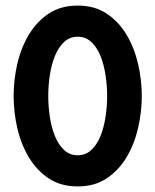

<svg xmlns="http://www.w3.org/2000/svg" viewBox="-20 -659 561 693"><path d="M260.4 13.9Q200 13.9 156.6 -14.6Q113.2 -43.1 84.7 -90.3Q56.2 -137.5 42.7 -195.5Q29.2 -253.5 29.2 -312.5Q29.2 -371.5 42.7 -429.5Q56.2 -487.5 84.7 -534.7Q113.2 -581.9 156.6 -610.4Q200 -638.9 260.4 -638.9Q320.8 -638.9 364.2 -610.4Q407.6 -581.9 436.1 -534.7Q464.6 -487.5 478.1 -429.5Q491.7 -371.5 491.7 -312.5Q491.7 -253.5 478.1 -195.5Q464.6 -137.5 436.1 -90.3Q407.6 -43.1 364.2 -14.6Q320.8 13.9 260.4 13.9ZM260.4 -98.6Q289.6 -98.6 310.1 -118.1Q330.6 -137.5 343.1 -169.1Q355.6 -200.7 361.1 -238.5Q366.7 -276.4 366.7 -312.5Q366.7 -349.3 361.1 -386.8Q355.6 -424.3 343.1 -455.9Q330.6 -487.5 310.1 -506.9Q289.6 -526.4 260.4 -526.4Q231.2 -526.4 210.8 -506.9Q190.3 -487.5 177.8 -455.9Q165.3 -424.3 159.7 -386.8Q154.2 -349.3 154.2 -312.5Q154.2 -276.4 159.7 -238.5Q165.3 -200.7 177.8 -169.1Q190.3 -137.5 210.8 -118.1Q231.2 -98.6 260.4 -98.6Z"/></svg>

Font: Afacad Flux
Style: Bold
Weight: 700
Designer: Kristian Moeller
Foundry: Dicotype
Version: Version 1.100